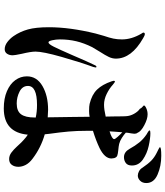

<svg xmlns="http://www.w3.org/2000/svg" viewBox="53 -934 893 1040"><g transform="rotate(90 500.0 -414.5)"><path d="M972 -760Q972 -739 959.5 -726.5Q947 -714 932 -714Q920 -714 908 -720.5Q896 -727 889 -739Q868 -770 850.5 -787Q833 -804 809 -816Q800 -821 789 -826Q778 -831 778 -834Q778 -841 824 -841Q880 -841 926 -821Q972 -801 972 -760ZM687 -778Q687 -782 702 -782Q730 -782 771 -773Q812 -764 844.5 -741.5Q877 -719 877 -682Q877 -659 863.5 -649Q850 -639 832 -639Q804 -639 787 -669Q770 -700 752 -722Q734 -744 709 -761Q704 -764 695.5 -769Q687 -774 687 -778ZM884 -67Q884 -46 873.5 -31.5Q863 -17 842 -17Q823 -17 806.5 -29.5Q790 -42 775 -58.5Q760 -75 753 -82Q738 -97 723 -109L710 -118Q698 12 568 12Q514 12 474.5 -5Q435 -22 414.5 -50.5Q394 -79 394 -113Q394 -167 446.5 -197.5Q499 -228 575 -228Q590 -228 616 -226Q616 -261 614 -363L613 -453Q598 -450 582 -450Q555 -450 543 -453Q493 -465 465.5 -493.5Q438 -522 421 -572Q418 -584 418 -583Q418 -590 422 -590Q425 -590 430.5 -585.5Q436 -581 439 -579Q461 -559 490 -545Q519 -531 548 -531Q573 -531 612 -540L611 -595Q611 -638 610 -649Q609 -672 597 -693.5Q585 -715 570 -725Q566 -734 559.5 -739Q553 -744 552 -746Q550 -752 566 -759.5Q582 -767 600 -767Q625 -767 659 -749Q693 -731 700 -712Q705 -706 705 -695Q705 -689 703 -678.5Q701 -668 700 -661L699 -649Q711 -638 727.5 -627.5Q744 -617 760 -613Q773 -610 795 -608Q815 -606 824 -602.5Q833 -599 837 -586Q839 -576 839 -571Q839 -535 783 -507Q741 -487 689 -471V-441Q689 -384 693 -339Q697 -294 705 -237L708 -210Q781 -189 840 -144Q863 -127 873.5 -107Q884 -87 884 -67ZM346 -485Q346 -482 343 -472Q317 -401 288.5 -300.5Q260 -200 260 -160Q260 -135 272 -85Q280 -47 280 -36Q280 -18 271.5 -5.5Q263 7 247 7Q227 7 208 -7.5Q189 -22 176 -41Q152 -76 140 -118.5Q128 -161 128 -233Q128 -346 162 -485Q163 -488 175 -531Q185 -560 189.5 -581.5Q194 -603 194 -628Q194 -680 163 -733Q161 -736 159 -739Q157 -742 157 -745Q157 -748 159.5 -750Q162 -752 164 -752Q173 -752 187 -743Q298 -680 298 -595Q298 -576 289 -557Q280 -538 260 -507Q240 -475 236 -467Q214 -423 204 -381Q194 -339 194 -292Q194 -271 198.5 -250.5Q203 -230 210 -230Q219 -230 233.5 -259Q248 -288 279 -359Q311 -435 333 -480Q337 -490 343 -490Q346 -490 346 -485ZM694 -592Q694 -583 692 -561Q734 -574 734 -586Q734 -591 722 -604.5Q710 -618 697 -630ZM617 -161Q586 -168 549 -168Q446 -168 446 -119Q446 -89 476.5 -73.5Q507 -58 541 -58Q582 -58 599.5 -81.5Q617 -105 617 -156Z"/></g></svg>

Font: Shippori Mincho
Style: Bold
Weight: 700
Designer: FONTDASU
Foundry: FONTDASU / Google Inc. / but / Adobe
Version: Version 3.110; ttfautohint (v1.8.3)